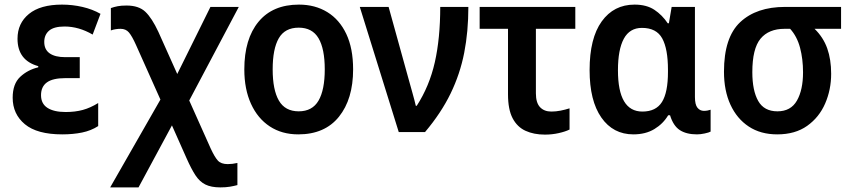

<svg xmlns="http://www.w3.org/2000/svg" viewBox="-20 -573 3703 833"><path d="M250 10Q141 10 88 -34Q35 -78 35 -149Q35 -209 67.5 -239.5Q100 -270 146 -281V-286Q56 -311 56 -405Q56 -472 105.5 -512.5Q155 -553 249 -553Q294 -553 337.5 -543Q381 -533 416 -513L382 -423Q322 -458 260 -458Q214 -458 193 -440Q172 -422 172 -391Q172 -358 195.5 -341.5Q219 -325 263 -325H326V-234H263Q209 -234 183.5 -215.5Q158 -197 158 -160Q158 -123 186 -105Q214 -87 265 -87Q306 -87 339 -96Q372 -105 406 -126V-26Q375 -6 336 2Q297 10 250 10Z M458 240 676 -141 570 -378Q553 -416 539.5 -432Q526 -448 503 -448Q494 -448 483 -446.5Q472 -445 461 -441V-538Q475 -543 490.5 -546Q506 -549 529 -549Q582 -549 610.5 -522Q639 -495 667 -435L749 -252L893 -543H1016L801 -137L894 71Q911 108 925 123.5Q939 139 968 139Q988 139 1010 134V230Q995 234 977.5 237Q960 240 936 240Q896 240 871 227.5Q846 215 828 187.5Q810 160 790 115L726 -29L581 240Z M1512 -272Q1512 -143 1450.5 -66.5Q1389 10 1274 10Q1203 10 1150.5 -24.5Q1098 -59 1069 -122.5Q1040 -186 1040 -272Q1040 -404 1101.5 -478.5Q1163 -553 1277 -553Q1347 -553 1400 -520.5Q1453 -488 1482.5 -425.5Q1512 -363 1512 -272ZM1163 -272Q1163 -183 1190 -136.5Q1217 -90 1276 -90Q1335 -90 1362 -136.5Q1389 -183 1389 -272Q1389 -361 1362 -407Q1335 -453 1276 -453Q1216 -453 1189.5 -407Q1163 -361 1163 -272Z M1710 0 1541 -543H1666L1751 -236Q1759 -207 1769 -171.5Q1779 -136 1784 -114H1788Q1843 -199 1866.5 -303Q1890 -407 1890 -543H2012Q2012 -436 1994 -344Q1976 -252 1935 -167.5Q1894 -83 1824 0Z M2344 11Q2296 11 2260 -5.5Q2224 -22 2204 -60Q2184 -98 2184 -164V-448H2061V-543H2476V-448H2305V-168Q2305 -127 2323 -108Q2341 -89 2372 -89Q2392 -89 2412 -93Q2432 -97 2451 -103V-11Q2433 -2 2404 4.5Q2375 11 2344 11Z M2728 10Q2640 10 2589 -63Q2538 -136 2538 -269Q2538 -407 2590.5 -480Q2643 -553 2733 -553Q2785 -553 2819 -530.5Q2853 -508 2877 -472H2882L2894 -543H2995V-152Q2995 -119 3006 -105.5Q3017 -92 3034 -92Q3042 -92 3050 -93.5Q3058 -95 3063 -97V-2Q3056 2 3037.5 6Q3019 10 3004 10Q2958 10 2929.5 -8.5Q2901 -27 2887 -73H2879Q2857 -36 2819 -13Q2781 10 2728 10ZM2767 -89Q2826 -89 2852 -130.5Q2878 -172 2878 -261V-270Q2878 -361 2853 -406.5Q2828 -452 2765 -452Q2712 -452 2686.5 -405Q2661 -358 2661 -268Q2661 -89 2767 -89Z M3352 10Q3280 10 3228.5 -24Q3177 -58 3149 -119Q3121 -180 3121 -262Q3121 -411 3191.5 -477Q3262 -543 3386 -543H3629V-448H3514Q3552 -411 3569 -363Q3586 -315 3586 -253Q3586 -184 3560 -124Q3534 -64 3482 -27Q3430 10 3352 10ZM3353 -90Q3411 -90 3437.5 -136.5Q3464 -183 3464 -259Q3464 -317 3451 -366Q3438 -415 3408 -448H3384Q3315 -448 3279.5 -405Q3244 -362 3244 -260Q3244 -180 3269.5 -135Q3295 -90 3353 -90Z"/></svg>

Font: Noto Sans SemiCondensed SemiBold
Style: Regular
Weight: 600
Width: 4
Designer: Monotype Design Team
Foundry: Monotype Imaging Inc.
Version: Version 2.013; ttfautohint (v1.8.4.7-5d5b)